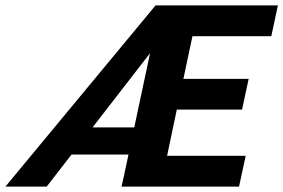

<svg xmlns="http://www.w3.org/2000/svg" viewBox="-68 -687 1043 707"><path d="M610.7 -654 104 0H-48L504.7 -667H650L508 0H379.3L534 -654ZM186.7 -218H498.7L447.7 -118H135.7ZM522 -667H955.3L931 -553.7H640.7L607.3 -396.7H847.7L823.3 -283.3H583L547.3 -113.3H836.7L812.3 0H380Z"/></svg>

Font: Epunda Sans Light
Style: Italic
Weight: 300
Italic angle: -12.0243°
Designer: Simon Atzbach
Foundry: typofactur
Version: Version 2.204